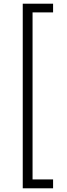

<svg xmlns="http://www.w3.org/2000/svg" viewBox="-20 -852 362 1038"><path d="M103 -832H267V-785H156V118H267V166H103Z"/></svg>

Font: Noto Sans Gurmukhi UI SemiCondensed Light
Style: Regular
Weight: 300
Width: 4
Designer: Jelle Bosma - Monotype Design Team
Foundry: Monotype Imaging Inc.
Version: Version 2.004; ttfautohint (v1.8.4.7-5d5b)